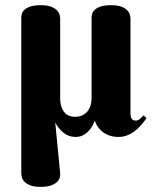

<svg xmlns="http://www.w3.org/2000/svg" viewBox="-20 -520 590 740"><path d="M333 -451.2Q333 -457.5 335 -465.8Q336.9 -474.1 344.5 -481.7Q352.1 -489.3 367.2 -494.6Q382.3 -500 408.2 -500Q434.1 -500 449 -493.9Q463.9 -487.8 471.4 -479.2Q479 -470.7 481 -461.9Q482.9 -453.1 482.9 -448.2V-85Q482.9 -80.6 483.4 -75.4Q483.9 -70.3 485.8 -65.7Q487.8 -61 491.7 -58.1Q495.6 -55.2 502.9 -55.2Q512.2 -55.2 519.5 -61.8Q526.9 -68.4 533.2 -75.2L544.9 -64.9Q537.6 -54.2 527.1 -41.5Q516.6 -28.8 503.2 -17.8Q489.7 -6.8 473.1 0.5Q456.5 7.8 437 7.8Q418 7.8 402.8 2.7Q387.7 -2.4 376.2 -11.2Q364.7 -20 356.9 -31.2Q349.1 -42.5 345.2 -55.2Q338.9 -37.1 328.6 -23.4Q319.8 -11.7 305.7 -2Q291.5 7.8 271 7.8Q245.1 7.8 225.1 -8.1Q205.1 -23.9 192.9 -47.9L211.9 147.9Q212.4 154.3 210.4 163.3Q208.5 172.4 200.7 180.4Q192.9 188.5 178 194.3Q163.1 200.2 137.2 200.2Q111.3 200.2 96.2 194.1Q81.1 188 73.5 179.4Q65.9 170.9 64 162.1Q62 153.3 62 147.9V-451.2Q62 -457.5 64 -465.8Q65.9 -474.1 73.5 -481.7Q81.1 -489.3 96.2 -494.6Q111.3 -500 137.2 -500Q163.1 -500 178 -493.9Q192.9 -487.8 200.4 -479.2Q208 -470.7 210 -461.9Q211.9 -453.1 211.9 -448.2V-143.1Q211.9 -123 216.6 -109.1Q221.2 -95.2 228.8 -86.4Q236.3 -77.6 246.8 -73.7Q257.3 -69.8 269 -69.8Q297.9 -69.8 315.4 -88.9Q333 -107.9 333 -144Z"/></svg>

Font: Berkshire Swash
Style: Regular
Weight: 400
Designer: Astigmatic (AOETI)
Foundry: Astigmatic (AOETI)
Version: Version 1.001